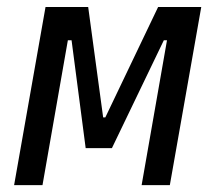

<svg xmlns="http://www.w3.org/2000/svg" viewBox="-20 -538 626 558"><path d="M21 0 112.3 -517.6H236.3L279.8 -196.8H286.1L439.5 -517.6H564.9L473.6 0H391.6L465.3 -420.9H456.1L305.2 -107.4H229L188 -420.9H177.2L103.5 0Z"/></svg>

Font: CaskaydiaCove NFP SemiLight
Style: Italic
Weight: 350
Italic angle: -10°
Designer: Aaron Bell
Foundry: Saja Typeworks
Version: Version 2111.001; VTT 6.35;Nerd Fonts 3.1.1